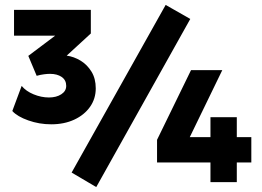

<svg xmlns="http://www.w3.org/2000/svg" viewBox="-20 -740 1065 780"><path d="M188 -235Q139.5 -235 95 -250.8Q50.5 -266.5 30 -289L68 -391Q85.5 -369.5 116.5 -356.8Q147.5 -344 179 -344Q209 -344 229 -357Q249 -370 249 -391Q249 -414.5 230.8 -427.2Q212.5 -440 183 -440Q172.5 -440 158.8 -438.2Q145 -436.5 129 -432L95 -513L204 -595H37V-700H349V-604L251 -514Q280 -510 307 -493.8Q334 -477.5 351.5 -449.2Q369 -421 369 -381Q369 -339 345.8 -306Q322.5 -273 281.8 -254Q241 -235 188 -235ZM835 0V-80H618V-172L756 -455H883L751 -183H835V-264H942V-183H1001V-80H942V0ZM371 20 271 -39 653 -720 753 -663Z"/></svg>

Font: Geologica Roman Black
Style: Regular
Weight: 900
Designer: Sindre Bremnes, Frode Helland
Foundry: Monokrom Skriftforlag AS
Version: Version 1.010;gftools[0.9.28]